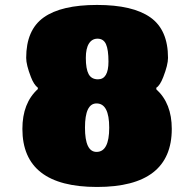

<svg xmlns="http://www.w3.org/2000/svg" viewBox="-20 -741 709 770"><path d="M131.8 -383.8V-389.2Q115.7 -401.4 104 -432.1Q85 -481 85 -508.8Q85 -621.1 155.3 -671.1Q225.6 -721.2 369.1 -721.2Q512.7 -721.2 583.3 -671.1Q653.8 -621.1 653.8 -508.8Q653.8 -481 634.8 -432.1Q621.6 -397.9 606.9 -389.2V-382.8Q668.9 -326.7 668.9 -224.1Q668.9 8.8 369.1 8.8Q69.8 8.8 69.8 -224.1Q69.8 -327.6 131.8 -383.8ZM367.2 -326.2Q320.8 -326.2 320.8 -229Q320.8 -131.8 367.2 -131.8Q418 -131.8 418 -229Q418 -326.2 367.2 -326.2ZM373 -422.9Q415 -422.9 415 -494.1Q415 -542 405 -564Q395 -585.9 371.1 -585.9Q349.1 -585.9 336.7 -566.4Q324.2 -546.9 324.2 -508.8Q324.2 -464.8 335.4 -443.8Q346.7 -422.9 373 -422.9Z"/></svg>

Font: GGS TheRock Black
Style: Regular
Weight: 900
Designer: Rodrigo Fuenzalida (2012); Goodgame Studios (2014)
Foundry: Rodrigo Fuenzalida,2012;  GGS,2014
Version: Version 1.002 | FøM Mod